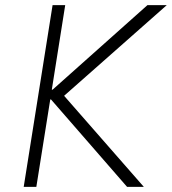

<svg xmlns="http://www.w3.org/2000/svg" viewBox="-20 -725 667 745"><path d="M72 0 184 -705H233L181 -377H184L552 -705H627L216 -342L208 -377L538 0H473L178 -339H175L121 0Z"/></svg>

Font: Nunito Sans 7pt SemiCondensed ExtraLight
Style: Italic
Weight: 250
Width: 4
Italic angle: -9°
Designer: Vernon Adams
Foundry: Vernon Adams
Version: Version 3.101;gftools[0.9.27]